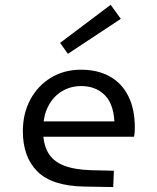

<svg xmlns="http://www.w3.org/2000/svg" viewBox="-20 -770 654 798"><path d="M356.8 -62.7 453.4 -60.4 450.5 7.5 332.2 5.5Q197.1 3.5 136 -56.8Q75 -117 75 -224.6Q75 -298.8 106.3 -356.6Q137.6 -414.4 192.2 -447.3Q246.7 -480.3 317.1 -480.3Q384.9 -480.3 435.1 -452.9Q485.3 -425.5 512.8 -371.6Q540.4 -317.8 540.4 -238.1Q540.4 -227.4 539.5 -218Q538.5 -208.5 537.2 -201.7H118.5V-265.5H490.5L456.3 -242.1Q456.3 -331.5 418.1 -371.9Q379.9 -412.3 317.4 -412.3Q273.5 -412.3 237.5 -390.8Q201.5 -369.3 180.3 -328.3Q159.1 -287.2 159.1 -227.7Q159.1 -173 179.1 -137Q199.1 -101 242.8 -83Q286.6 -65 356.8 -62.7ZM229.8 -591.8 440 -750.1 482.1 -691.6 262.1 -546.3Z"/></svg>

Font: Intel One Mono Light
Style: Regular
Weight: 300
Monospace: yes
Designer: Fred Shallcrass
Foundry: Frere-Jones Type LLC
Version: Version 1.004